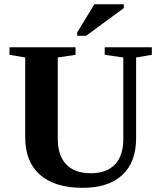

<svg xmlns="http://www.w3.org/2000/svg" viewBox="-20 -878 762 907"><path d="M409.2 -59.6Q482.4 -59.6 522.5 -100.6Q562.5 -141.6 562.5 -221.2V-606.4L474.6 -619.1V-654.8H697.3V-619.1L623 -606.4V-225.1Q623 -111.8 557.6 -51.3Q492.2 9.3 370.6 9.3Q239.3 9.3 169.2 -52Q99.1 -113.3 99.1 -229V-606.4L24.9 -619.1V-654.8H336.9V-619.1L252.9 -606.4V-222.2Q252.9 -143.6 292.7 -101.6Q332.5 -59.6 409.2 -59.6ZM344.7 -709V-725.1L425.8 -857.9H564.9V-839.8L386.7 -709Z"/></svg>

Font: Tinos
Style: Bold
Weight: 700
Designer: Steve Matteson
Foundry: Monotype Imaging Inc.
Version: Version 1.23